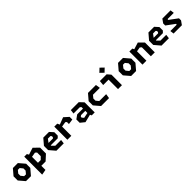

<svg xmlns="http://www.w3.org/2000/svg" viewBox="608 -3114 5604 5604"><g transform="rotate(-45 3410.0 -312.5)"><path d="M207.5 0H412.5L570 -184.5V-356.5L412.5 -541H207.5L50 -356.5V-184.5ZM202.5 -226.5V-314.5L272.5 -400.5H347.5L417.5 -314.5V-226.5L347.5 -140.5H272.5Z M676 200 841 170V0H1017.5L1190 -158.5V-400.5L1032.5 -553L817.5 -484L784.5 -541H676ZM833.5 -131.5V-377.5L980.5 -402.5L1027.5 -361V-211.5L947.5 -131.5Z M1462.5 0H1766.5L1781.5 -125.5H1542.5L1457.5 -211.5V-228.5H1747L1802 -284.5V-425.5L1697.5 -541H1462.5L1305 -356.5V-184.5ZM1460.5 -323.5 1537.5 -425.5H1641.5L1669.5 -396.5V-353.5L1644.5 -323.5Z M2272.5 -292 2435 -315V-425.5L2292.5 -553L2073.5 -469L2038.5 -541H1916V0H2078.5V-381.5L2235.5 -406.5L2272.5 -374.5Z M2921.5 0H3044V-416.5L2926.5 -541H2599L2584 -414.5H2843L2881.5 -382V-321.5H2642.5L2520 -233.5V-96.5L2652.5 11L2897.5 -50ZM2667.5 -162V-196.5L2707.5 -226.5H2881.5V-139L2714.5 -105.5Z M3307.5 0H3635.5L3657 -140.5H3372.5L3302.5 -226.5V-314.5L3372.5 -400.5H3657L3635.5 -541H3307.5L3150 -356.5V-184.5Z M4006.5 0H4169V-433.5L4076.5 -541H3798.5L3783.5 -390.5H4006.5ZM3957 -720.5 4066.5 -615.5 4175.5 -720.5 4066.5 -825Z M4547.5 0H4752.5L4910 -184.5V-356.5L4752.5 -541H4547.5L4390 -356.5V-184.5ZM4542.5 -226.5V-314.5L4612.5 -400.5H4687.5L4757.5 -314.5V-226.5L4687.5 -140.5H4612.5Z M5361.5 0H5524V-405.5L5376.5 -553L5164.5 -487.5L5138.5 -541H5016V0H5178.5V-388.5L5314.5 -411.5L5361.5 -370Z M5802.5 0H6106.5L6121.5 -125.5H5882.5L5797.5 -211.5V-228.5H6087L6142 -284.5V-425.5L6037.5 -541H5802.5L5645 -356.5V-184.5ZM5800.5 -323.5 5877.5 -425.5H5981.5L6009.5 -396.5V-353.5L5984.5 -323.5Z M6300 0H6642.5L6726 -118V-202.5L6468.5 -393.5V-408.5L6485.5 -423H6731L6716 -541H6377L6293.5 -423V-338.5L6553 -147.5V-132.5L6536 -118H6285Z"/></g></svg>

Font: Monaspace Krypton ExtraBold
Style: Regular
Weight: 800
Designer: Riley Cran & the Lettermatic Team
Foundry: Lettermatic
Version: Version 1.101 (Monaspace Krypton)